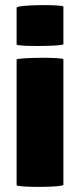

<svg xmlns="http://www.w3.org/2000/svg" viewBox="-20 -729 313 751"><path d="M45 -5C45 5 228 4 228 -6V-497C228 -506 45 -504 45 -496ZM45 -555C45 -546 228 -548 228 -556V-703C228 -712 45 -711 45 -699Z"/></svg>

Font: Lilita 2
Style: Regular
Weight: 400
Designer: Juan Montoreano
Foundry: Juan Montoreano
Version: Version 2.001